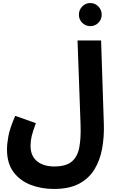

<svg xmlns="http://www.w3.org/2000/svg" viewBox="-20 -1012 760 1263"><path d="M26 -29Q26 -67 35.5 -118Q45 -169 80 -250L216 -202Q196 -148 188.5 -117Q181 -86 181 -52Q181 13 223 48Q265 83 337 83Q414 83 452 51Q490 19 501.5 -42Q513 -103 510 -191L490 -746H645L663 -199Q666 -113 652 -35.5Q638 42 601.5 102Q565 162 500 196.5Q435 231 334 231Q252 231 182 204Q112 177 69 120Q26 63 26 -29ZM574 -840Q543 -840 521 -862Q499 -884 499 -915Q499 -947 521 -969.5Q543 -992 574 -992Q605 -992 627 -969.5Q649 -947 649 -915Q649 -884 627 -862Q605 -840 574 -840Z"/></svg>

Font: Noto Sans Arabic SemCond ExtBd
Style: Regular
Weight: 800
Width: 4
Designer: Monotype Design Team, Nadine Chahine, Nizar Qandah and Khaled Hosny
Foundry: Monotype Imaging Inc.
Version: Version 2.012; ttfautohint (v1.8.4.7-5d5b)